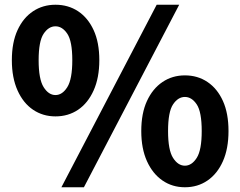

<svg xmlns="http://www.w3.org/2000/svg" viewBox="-20 -776 1014 810"><path d="M214 -285Q161 -285 119.5 -313Q78 -341 54 -394.5Q30 -448 30 -522Q30 -597 54 -649Q78 -701 119.5 -728.5Q161 -756 214 -756Q268 -756 309.5 -728.5Q351 -701 375 -649Q399 -597 399 -522Q399 -448 375 -394.5Q351 -341 309.5 -313Q268 -285 214 -285ZM214 -375Q243 -375 264 -408.5Q285 -442 285 -522Q285 -602 264 -633.5Q243 -665 214 -665Q185 -665 164 -633.5Q143 -602 143 -522Q143 -442 164 -408.5Q185 -375 214 -375ZM239 14 641 -756H736L334 14ZM760 14Q707 14 665.5 -14.5Q624 -43 600 -96Q576 -149 576 -223Q576 -298 600 -350Q624 -402 665.5 -430Q707 -458 760 -458Q814 -458 855.5 -430Q897 -402 920.5 -350Q944 -298 944 -223Q944 -149 920.5 -96Q897 -43 855.5 -14.5Q814 14 760 14ZM760 -77Q789 -77 810 -110Q831 -143 831 -223Q831 -304 810 -335.5Q789 -367 760 -367Q731 -367 710 -335.5Q689 -304 689 -223Q689 -143 710 -110Q731 -77 760 -77Z"/></svg>

Font: Noto Sans TC Thin ExtraBold
Style: Regular
Weight: 800
Version: Version 2.004-H2;hotconv 1.0.118;makeotfexe 2.5.65603